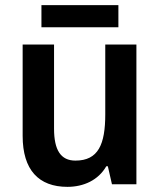

<svg xmlns="http://www.w3.org/2000/svg" viewBox="-20 -716 621 746"><path d="M440 -696H141V-610H440ZM510 -543H389V-272C389 -155 362 -92 273 -92C216 -92 190 -133 190 -216V-543H68V-188C68 -56 130 10 242 10C305 10 362 -16 393 -70H399L415 0H510Z"/></svg>

Font: Noto Sans Lao Looped SemiCondensed SemiBold
Style: Regular
Weight: 600
Width: 4
Designer: Mark Frömberg, Ben Mitchell
Foundry: The Fontpad Ltd
Version: Version 1.002